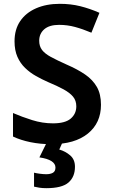

<svg xmlns="http://www.w3.org/2000/svg" viewBox="-20 -744 590 1004"><path d="M508 -196Q508 -101 439.5 -45.5Q371 10 248 10Q191 10 139.5 -0.5Q88 -11 48 -30V-153Q94 -133 148 -116Q202 -99 257 -99Q321 -99 350 -124Q379 -149 379 -188Q379 -218 362 -238.5Q345 -259 312 -277Q279 -295 231 -315Q199 -329 168 -346.5Q137 -364 111.5 -388.5Q86 -413 71 -447Q56 -481 56 -528Q56 -590 85.5 -633.5Q115 -677 168.5 -700.5Q222 -724 293 -724Q350 -724 400 -711.5Q450 -699 500 -677L458 -573Q413 -592 372.5 -603Q332 -614 289 -614Q238 -614 211.5 -591Q185 -568 185 -531Q185 -502 200 -482.5Q215 -463 246.5 -446Q278 -429 327 -407Q385 -382 425 -354.5Q465 -327 486.5 -289.5Q508 -252 508 -196ZM372 128Q372 181 338 210.5Q304 240 222 240Q202 240 186 237.5Q170 235 158 232V159Q170 162 188.5 164.5Q207 167 222 167Q243 167 256.5 159.5Q270 152 270 132Q270 112 249 98.5Q228 85 186 79L225 0H307L290 38Q322 47 347 68.5Q372 90 372 128Z"/></svg>

Font: Noto Sans Adlam SemiBold
Style: Regular
Weight: 600
Version: Version 3.001